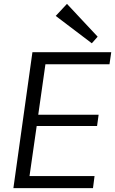

<svg xmlns="http://www.w3.org/2000/svg" viewBox="-20 -969 593 989"><path d="M132 -62H467L459 0H49L147 -700H553L544 -638H214L177 -378H488L480 -320H169ZM483 -780 453 -746 267 -887 325 -949Z"/></svg>

Font: Pathway Extreme 8pt Thin 12pt Light
Style: Italic
Weight: 300
Italic angle: -8°
Version: Version 1.001;gftools[0.9.26]